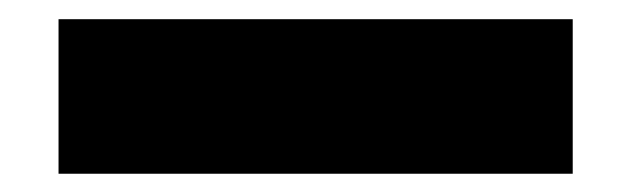

<svg xmlns="http://www.w3.org/2000/svg" viewBox="-20 -20 674 205"><path d="M42.5 165.5V0.5H591.5V165.5Z"/></svg>

Font: Encode Sans SC Black
Style: Regular
Weight: 900
Version: Version 3.002